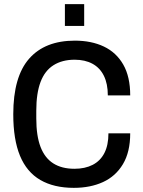

<svg xmlns="http://www.w3.org/2000/svg" viewBox="-20 -894 688 926"><path d="M336 12Q240 12 174.5 -26Q109 -64 76.5 -142.5Q44 -221 44 -343Q44 -524 120.5 -611Q197 -698 341 -698Q421 -698 481 -669.5Q541 -641 574.5 -582.5Q608 -524 608 -434H500Q500 -490 481 -528.5Q462 -567 426 -586.5Q390 -606 340 -606Q280 -606 238 -579.5Q196 -553 175.5 -498.5Q155 -444 155 -360V-323Q155 -239 175.5 -185.5Q196 -132 237 -106Q278 -80 339 -80Q390 -80 427 -99Q464 -118 483.5 -156Q503 -194 503 -251H608Q608 -161 573 -102.5Q538 -44 477 -16Q416 12 336 12ZM293 -769V-874H386V-769Z"/></svg>

Font: Archivo SemiCondensed Medium
Style: Regular
Weight: 500
Width: 4
Designer: Hector Gatti
Foundry: Omnibus-Type
Version: Version 2.001